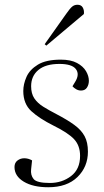

<svg xmlns="http://www.w3.org/2000/svg" viewBox="-20 -774 436 808"><path d="M190 -4Q241 -4 279 -33Q317 -62 317 -118Q317 -161 292 -188Q267 -215 204 -246Q146 -275 112 -306Q78 -337 78 -391Q78 -420 91.5 -450.5Q105 -481 139.5 -502Q174 -523 236 -523Q278 -523 304 -509Q330 -495 342 -474.5Q354 -454 354 -434Q354 -418 346 -405.5Q338 -393 321 -393Q310 -393 300.5 -398.5Q291 -404 285 -411L296 -429Q316 -461 299.5 -483Q283 -505 230 -505Q172 -505 141.5 -479.5Q111 -454 111 -411Q111 -380 124.5 -360Q138 -340 162 -325Q186 -310 217 -294Q263 -270 292.5 -248.5Q322 -227 336 -201Q350 -175 350 -136Q350 -72 306 -29Q262 14 183 14Q119 14 80 -9.5Q41 -33 41 -71Q41 -89 53.5 -98.5Q66 -108 82 -108Q99 -108 115 -99L111 -62Q108 -37 121.5 -20.5Q135 -4 190 -4ZM258 -715Q274 -738 283.5 -746Q293 -754 306 -754Q322 -754 328.5 -742Q335 -730 333 -715L175 -582L168 -588Z"/></svg>

Font: Display Extralight
Style: Italic
Weight: 200
Italic angle: -2°
Designer: Latin by Veronika Burian and Jose Scaglione. Greek by Irene Vlachou. Cyrillic by Vera Evstafieva
Foundry: TypeTogether
Version: Version 3.002